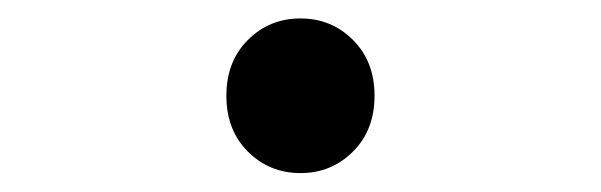

<svg xmlns="http://www.w3.org/2000/svg" viewBox="-20 -466 642 205"><path d="M300.8 -281.2Q267.6 -281.2 244.6 -304.2Q221.7 -327.1 221.7 -363.8Q221.7 -400.4 244.6 -423.3Q267.6 -446.3 300.8 -446.3Q334 -446.3 356.9 -423.3Q379.9 -400.4 379.9 -363.8Q379.9 -327.1 356.9 -304.2Q334 -281.2 300.8 -281.2Z"/></svg>

Font: Hack
Style: Regular
Weight: 400
Monospace: yes
Designer: Christopher Simpkins
Foundry: Christopher Simpkins
Version: Version 2.019; ttfautohint (v1.4.1) -l 4 -r 80 -G 350 -x 0 -